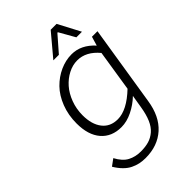

<svg xmlns="http://www.w3.org/2000/svg" viewBox="-275 -816 1149 1149"><g transform="rotate(-45 300.0 -241.5)"><path d="M403.8 -672.9 316.9 -573.2H270L388.2 -713.9H438L512.2 -573.2H464.8L408.2 -672.9ZM533.2 -509.8H580.1L499 0Q481.9 112.3 415.8 171.6Q349.6 231 247.1 231Q220.7 231 198 226.1Q175.3 221.2 152.1 210Q128.9 198.7 107.7 177.2Q86.4 155.8 67.9 125L109.9 94.2Q136.7 145 173.1 164.1Q209.5 183.1 254.9 183.1Q294.4 183.1 323.7 174.3Q353 165.5 377.4 144.5Q401.9 123.5 418 86.4Q434.1 49.3 442.9 -5.9L456.1 -85.9Q418 -49.3 369.9 -25.6Q321.8 -2 275.9 -2Q194.3 -2 147.7 -55.9Q101.1 -109.9 101.1 -208Q101.1 -278.8 124.5 -338.9Q147.9 -398.9 186.5 -438.5Q225.1 -478 273.7 -500Q322.3 -522 373 -522Q452.6 -522 516.1 -452.1ZM463.9 -139.2 504.9 -400.9Q445.8 -472.2 371.1 -472.2Q331.5 -472.2 293.7 -452.6Q255.9 -433.1 226.6 -399.9Q197.3 -366.7 179.2 -318.6Q161.1 -270.5 161.1 -216.8Q161.1 -140.1 195.8 -95.5Q230.5 -50.8 293.9 -50.8Q371.1 -50.8 463.9 -139.2Z"/></g></svg>

Font: Office Code Pro D Light Italic
Style: Regular
Weight: 300
Italic angle: -9°
Designer: Nathan Rutzky & Paul D. Hunt
Foundry: Adobe Systems Incorporated
Version: Version 1.004;PS 001.004;hotconv 1.0.70;makeotf.lib2.5.58329